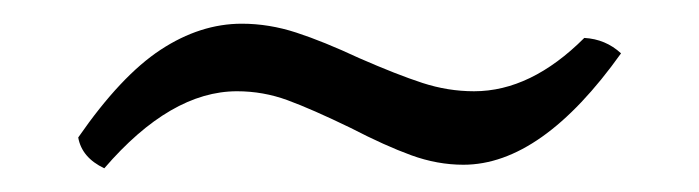

<svg xmlns="http://www.w3.org/2000/svg" viewBox="-20 -337 590 162"><path d="M46 -221Q82 -273 115.5 -295Q149 -317 184 -317Q207 -317 230 -309.5Q253 -302 283 -288Q315 -274 336.5 -267Q358 -260 380 -260Q428 -260 473 -305Q491 -304 504 -292Q437 -198 371 -198Q349 -198 327 -206Q305 -214 276 -229Q243 -245 222.5 -252.5Q202 -260 180 -260Q124 -260 68 -195Q49 -204 46 -221Z"/></svg>

Font: Vollkorn SC
Style: Regular
Weight: 400
Designer: Friedrich Althausen
Foundry: Friedrich Althausen
Version: Version 4.015